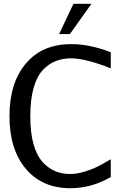

<svg xmlns="http://www.w3.org/2000/svg" viewBox="-20 -976 640 1014"><path d="M463 -956 349 -796H292L368 -956ZM30 -362Q30 -538 116.5 -640.5Q203 -743 356 -743Q455 -743 565 -700V-615Q432 -668 356 -668Q264 -668 207 -607Q140 -534 140 -362Q140 -191 207 -118Q264 -57 350 -57Q386 -57 426.5 -69.5Q467 -82 495 -96Q523 -110 565 -135V-41Q463 18 352 18Q203 18 116.5 -84.5Q30 -187 30 -362Z"/></svg>

Font: Edlo
Style: Regular
Weight: 400
Monospace: yes
Version: Version 0.01